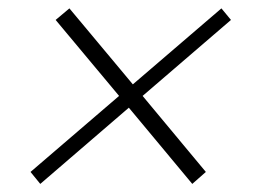

<svg xmlns="http://www.w3.org/2000/svg" viewBox="-20 -519 632 470"><path d="M450.7 -68.8 295.4 -255.4 78.6 -68.8 54.7 -98.1 271.5 -284.2 116.2 -470.2 149.9 -498.5 305.2 -312.5 522 -498.5 545.4 -470.2 329.1 -284.2 483.9 -98.1Z"/></svg>

Font: Inter Display Extra Light
Style: Italic
Weight: 200
Italic angle: -9.39999°
Designer: Rasmus Andersson
Foundry: rsms
Version: Version 4.000;git-4fc901f